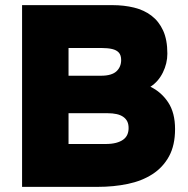

<svg xmlns="http://www.w3.org/2000/svg" viewBox="-20 -728 731 748"><path d="M66 0V-708H418Q463 -708 502 -698.5Q541 -689 570 -667Q599 -645 615.5 -609Q632 -573 632 -519Q632 -481 614.5 -445.5Q597 -410 566 -390Q608 -370 635 -329.5Q662 -289 662 -225Q662 -162 638.5 -119Q615 -76 574 -49.5Q533 -23 478 -11.5Q423 0 360 0ZM247 -167H391Q415 -167 432 -171.5Q449 -176 460 -184Q471 -192 476 -203.5Q481 -215 481 -229Q481 -244 476 -254.5Q471 -265 460.5 -272.5Q450 -280 434.5 -283.5Q419 -287 398 -287H247ZM247 -433H374Q395 -433 410 -437.5Q425 -442 434 -450.5Q443 -459 447.5 -470Q452 -481 452 -494Q452 -513 443 -523Q434 -533 417 -537Q400 -541 376 -541H247Z"/></svg>

Font: Onest Black
Style: Regular
Weight: 900
Designer: Dmitri Voloshin, Andrey Kudryavtsev
Foundry: Dmitri Voloshin, Andrey Kudryavtsev
Version: Version 1.000;gftools[0.9.33]